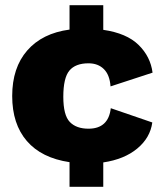

<svg xmlns="http://www.w3.org/2000/svg" viewBox="-20 -620 640 740"><path d="M321 -124Q398 -124 407 -203L567 -148Q559 -89 509 -47.5Q459 -6 378 6V100H248V5Q140 -11 83.5 -76.5Q27 -142 27 -250Q27 -359 85 -425.5Q143 -492 248 -506V-600H378V-505Q468 -492 514 -447Q560 -402 568 -340L406 -287Q403 -331 380.5 -353.5Q358 -376 321 -376Q271 -376 247.5 -348Q224 -320 224 -247Q224 -176 249 -150Q274 -124 321 -124Z"/></svg>

Font: Elaine Sans Black
Style: Regular
Weight: 900
Designer: Wei Huang
Foundry: Wei Huang
Version: Version 2.001;December 24, 2019;FontCreator 12.0.0.2547 64-b